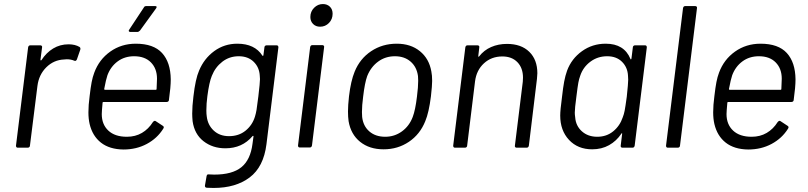

<svg xmlns="http://www.w3.org/2000/svg" viewBox="-20 -730 3993 949"><path d="M373 -498Q379 -494 377 -485L360 -436Q355 -426 347 -430Q331 -437 310 -437L297 -436Q246 -434 209 -397.5Q172 -361 165 -305L128 -10Q128 -6 125 -3Q122 0 117 0H68Q59 0 59 -10L119 -496Q121 -506 130 -506H179Q184 -506 186.5 -503Q189 -500 188 -496L180 -435Q180 -432 181.5 -431.5Q183 -431 185 -433Q209 -470 243 -490.5Q277 -511 319 -511Q351 -511 373 -498Z M815 -236Q815 -232 812 -229Q809 -226 804 -226H491Q487 -226 487 -222Q483 -178 483 -166Q483 -115 515.5 -84.5Q548 -54 607 -54Q649 -54 681.5 -73Q714 -92 736 -127Q744 -136 750 -131L785 -108Q793 -103 787 -94Q757 -46 705.5 -18.5Q654 9 590 9Q521 8 479 -25Q437 -58 423 -117Q417 -143 417 -175Q417 -210 423 -255Q428 -298 433 -324Q438 -350 446 -371Q470 -436 525 -475Q580 -514 651 -514Q739 -514 781 -468Q823 -422 824 -338Q824 -300 815 -236ZM511 -358Q504 -338 495 -290Q495 -286 499 -286H750Q754 -286 754 -290Q756 -330 756 -341Q756 -391 726 -421.5Q696 -452 643 -452Q596 -452 561.5 -426.5Q527 -401 511 -358ZM619 -584 691 -693Q694 -700 703 -700H747Q753 -700 754 -696.5Q755 -693 751 -688L672 -579Q665 -572 659 -572H624Q619 -572 617 -575.5Q615 -579 619 -584Z M1298 -506H1347Q1356 -506 1356 -496L1297 -17Q1283 95 1214 147Q1145 199 1036 199Q1013 199 1002 198Q992 197 993 187L1001 141Q1003 130 1012 132L1039 133Q1128 133 1173 96.5Q1218 60 1228 -19L1233 -56Q1233 -58 1231.5 -58.5Q1230 -59 1228 -57Q1177 3 1094 3Q1031 3 986 -32Q941 -67 932 -131Q930 -153 930 -168Q930 -205 936 -253Q946 -340 964 -381Q989 -441 1039 -477.5Q1089 -514 1153 -514Q1239 -514 1277 -455Q1278 -453 1280 -454Q1282 -455 1282 -457L1287 -496Q1287 -500 1290 -503Q1293 -506 1298 -506ZM1257 -254Q1265 -321 1265 -339Q1265 -349 1264 -355Q1262 -397 1234 -424.5Q1206 -452 1160 -452Q1114 -452 1079 -425Q1044 -398 1027 -355Q1014 -324 1005 -255Q1000 -218 1000 -184Q1000 -166 1002 -154Q1007 -112 1036.5 -84.5Q1066 -57 1112 -57Q1160 -57 1193.5 -84Q1227 -111 1240 -153Q1245 -169 1248 -187Q1251 -205 1257 -254Z M1514 -646Q1514 -673 1532.5 -691.5Q1551 -710 1576 -710Q1597 -710 1610.5 -697Q1624 -684 1624 -662Q1624 -635 1606 -616.5Q1588 -598 1562 -598Q1541 -598 1527.5 -611.5Q1514 -625 1514 -646ZM1453 -11 1513 -497Q1515 -507 1524 -507H1573Q1578 -507 1580.5 -504Q1583 -501 1582 -497L1522 -11Q1520 -1 1511 -1H1462Q1453 -1 1453 -11Z M1703 -131Q1700 -152 1700 -179Q1700 -209 1705 -254Q1714 -330 1733 -376Q1759 -440 1814.5 -477Q1870 -514 1941 -514Q2010 -514 2055.5 -477Q2101 -440 2112 -377Q2116 -358 2116 -330Q2116 -308 2110 -254Q2100 -174 2082 -131Q2056 -66 2001 -29Q1946 8 1876 8Q1806 8 1760 -29Q1714 -66 1703 -131ZM2020 -152Q2033 -186 2041 -253Q2047 -300 2047 -331Q2047 -347 2046 -354Q2040 -399 2009.5 -425.5Q1979 -452 1932 -452Q1885 -452 1849 -425.5Q1813 -399 1795 -354Q1783 -321 1775 -253Q1769 -208 1769 -176Q1769 -159 1770 -152Q1775 -107 1805.5 -80.5Q1836 -54 1884 -54Q1930 -54 1966.5 -80.5Q2003 -107 2020 -152Z M2636 -368Q2636 -360 2634 -340L2594 -10Q2592 0 2583 0H2533Q2529 0 2526.5 -3Q2524 -6 2525 -10L2564 -326Q2565 -333 2565 -346Q2565 -394 2537.5 -422.5Q2510 -451 2463 -451Q2409 -451 2372 -417Q2335 -383 2328 -328L2289 -10Q2289 -6 2286 -3Q2283 0 2278 0H2229Q2220 0 2220 -10L2280 -496Q2282 -506 2291 -506H2340Q2345 -506 2347.5 -503Q2350 -500 2349 -496L2344 -453Q2343 -451 2344.5 -450Q2346 -449 2348 -451Q2372 -482 2407.5 -497.5Q2443 -513 2486 -513Q2556 -513 2596 -474Q2636 -435 2636 -368Z M3119 -506H3168Q3177 -506 3177 -496L3117 -10Q3115 0 3106 0H3056Q3052 0 3049.5 -3Q3047 -6 3048 -10L3055 -68Q3056 -71 3054 -71.5Q3052 -72 3051 -69Q3027 -33 2990.5 -12.5Q2954 8 2907 8Q2836 8 2792.5 -38.5Q2749 -85 2749 -159Q2749 -185 2758 -252Q2763 -297 2768.5 -326.5Q2774 -356 2783 -381Q2805 -440 2856.5 -477Q2908 -514 2974 -514Q3065 -514 3096 -439Q3097 -436 3098.5 -436.5Q3100 -437 3101 -440L3108 -496Q3108 -500 3111 -503Q3114 -506 3119 -506ZM3078 -252Q3085 -318 3085 -336Q3085 -349 3084 -356Q3082 -397 3054.5 -424.5Q3027 -452 2981 -452Q2934 -452 2898 -425Q2862 -398 2848 -356Q2842 -340 2838.5 -321Q2835 -302 2829 -253Q2821 -194 2821 -173Q2821 -164 2823 -150Q2826 -108 2856 -81Q2886 -54 2932 -54Q2978 -54 3011 -81Q3044 -108 3058 -150Q3064 -165 3067.5 -183Q3071 -201 3078 -252Z M3272 -10 3356 -690Q3358 -700 3367 -700H3416Q3421 -700 3423.5 -697Q3426 -694 3425 -690L3341 -10Q3341 -6 3338 -3Q3335 0 3330 0H3281Q3272 0 3272 -10Z M3903 -236Q3903 -232 3900 -229Q3897 -226 3892 -226H3579Q3575 -226 3575 -222Q3571 -178 3571 -166Q3571 -115 3603.5 -84.5Q3636 -54 3695 -54Q3737 -54 3769.5 -73Q3802 -92 3824 -127Q3832 -136 3838 -131L3873 -108Q3881 -103 3875 -94Q3845 -46 3793.5 -18.5Q3742 9 3678 9Q3609 8 3567 -25Q3525 -58 3511 -117Q3505 -143 3505 -175Q3505 -210 3511 -255Q3516 -298 3521 -324Q3526 -350 3534 -371Q3558 -436 3613 -475Q3668 -514 3739 -514Q3827 -514 3869 -468Q3911 -422 3912 -338Q3912 -300 3903 -236ZM3599 -358Q3592 -338 3583 -290Q3583 -286 3587 -286H3838Q3842 -286 3842 -290Q3844 -330 3844 -341Q3844 -391 3814 -421.5Q3784 -452 3731 -452Q3684 -452 3649.5 -426.5Q3615 -401 3599 -358Z"/></svg>

Font: Barlow
Style: Italic
Weight: 400
Italic angle: -7°
Designer: Jeremy Tribby
Foundry: Tribby Type
Version: Version 1.408